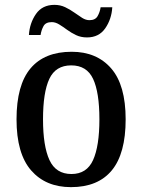

<svg xmlns="http://www.w3.org/2000/svg" viewBox="-20 -760 586 790"><path d="M272 10Q168 10 108 -59Q48 -128 48 -269Q48 -410 105.5 -478.5Q163 -547 275 -547Q378 -547 437.5 -478.5Q497 -410 497 -269Q497 -128 440 -59Q383 10 272 10ZM274 -44Q337 -44 363 -101.5Q389 -159 389 -269Q389 -380 363 -435.5Q337 -491 273 -491Q209 -491 183 -435.5Q157 -380 157 -269Q157 -159 183.5 -101.5Q210 -44 274 -44ZM338 -606Q313 -606 293 -615.5Q273 -625 256 -637.5Q239 -650 223.5 -659.5Q208 -669 193 -669Q168 -669 159 -652.5Q150 -636 147 -616H99Q102 -665 128 -702.5Q154 -740 204 -740Q228 -740 248 -730.5Q268 -721 285.5 -708.5Q303 -696 318 -686.5Q333 -677 348 -677Q372 -677 381.5 -693.5Q391 -710 394 -730H442Q439 -681 413 -643.5Q387 -606 338 -606Z"/></svg>

Font: Noto Serif Bengali SemiCondensed Medium
Style: Regular
Weight: 500
Width: 4
Designer: Juan Bruce, Universal Thirst, Indian Type Foundry and the Monotype Design Team.
Foundry: Monotype Imaging Inc.
Version: Version 2.003; ttfautohint (v1.8.4.7-5d5b)